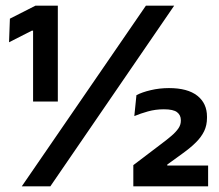

<svg xmlns="http://www.w3.org/2000/svg" viewBox="-20 -659 774 679"><path d="M97 -300V-550.5H92.5L12 -509.5L15 -593L105.5 -639H184.5V-300ZM57 0 496 -639H596L158 0ZM451.5 0V-75L549 -149Q570.5 -165 586.2 -178.5Q602 -192 610.8 -204.8Q619.5 -217.5 619.5 -231.5V-234.5Q619.5 -252 606.2 -262.2Q593 -272.5 559.5 -272.5Q530 -272.5 503.2 -265Q476.5 -257.5 455 -248.5L462.5 -322.5Q482.5 -333 513.2 -340.2Q544 -347.5 577.5 -347.5Q643.5 -347.5 677.8 -320.5Q712 -293.5 712 -246.5V-242Q712 -216 702 -195.2Q692 -174.5 673.2 -155.8Q654.5 -137 626 -116.5L571.5 -77V-61L530 -73.5H716V0Z"/></svg>

Font: Anek Latin Medium SemiBold
Style: Regular
Weight: 600
Version: Version 1.003